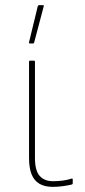

<svg xmlns="http://www.w3.org/2000/svg" viewBox="-20 -715 332 747"><path d="M185 12Q154 12 133.5 0Q113 -12 103 -36.5Q93 -61 93 -101V-475Q93 -479 97 -479H112Q116 -479 116 -475V-101Q116 -51 134.5 -30.5Q153 -10 186 -10Q206 -10 224.5 -12.5Q243 -15 258 -20Q263 -21 263 -17V-2Q263 2 259 3Q247 6 226.5 9Q206 12 185 12ZM96 -546Q92 -546 93 -551L127 -691Q129 -695 132 -695H148Q151 -695 150 -690L113 -550Q112 -546 109 -546Z"/></svg>

Font: Sofia Sans Thin
Style: Regular
Weight: 250
Designer: Botio Nikoltchev, Ani Petrova
Foundry: lettersoup
Version: Version 4.101